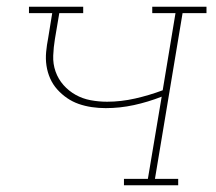

<svg xmlns="http://www.w3.org/2000/svg" viewBox="-20 -550 640 570"><path d="M348 0V-19H419L460 -263Q419 -247 377.5 -238Q336 -229 294 -229Q273 -229 252.5 -232Q232 -235 213.5 -241.5Q195 -248 179 -259Q163 -270 150 -284.5Q137 -299 129 -317Q121 -335 118 -355Q115 -375 117 -396Q119 -417 123 -437L135 -511H66V-530H227V-511H156L143 -434Q139 -410 138 -385Q137 -360 145 -337.5Q153 -315 168.5 -297.5Q184 -280 204.5 -268.5Q225 -257 249 -252.5Q273 -248 298 -248Q339 -248 381 -257.5Q423 -267 463 -282L501 -511H432V-530H593V-511H522L440 -19H509V0Z"/></svg>

Font: Iosevka Slab ThExObl
Style: Regular
Weight: 100
Width: 7
Italic angle: -9°
Monospace: yes
Designer: Belleve Invis
Foundry: Belleve Invis
Version: Version 11.1.1; ttfautohint (v1.8.3)